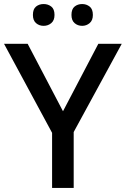

<svg xmlns="http://www.w3.org/2000/svg" viewBox="-20 -931 623 951"><path d="M292 -380 467 -714H583L345 -277V0H238V-273L0 -714H117ZM143 -857Q143 -886 158.5 -898.5Q174 -911 196 -911Q218 -911 234 -898.5Q250 -886 250 -857Q250 -830 234 -816.5Q218 -803 196 -803Q174 -803 158.5 -816.5Q143 -830 143 -857ZM334 -857Q334 -886 349.5 -898.5Q365 -911 387 -911Q408 -911 424 -898.5Q440 -886 440 -857Q440 -830 424 -816.5Q408 -803 387 -803Q365 -803 349.5 -816.5Q334 -830 334 -857Z"/></svg>

Font: Noto Sans Medium
Style: Regular
Weight: 500
Designer: Monotype Design Team
Foundry: Monotype Imaging Inc.
Version: Version 2.007